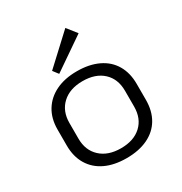

<svg xmlns="http://www.w3.org/2000/svg" viewBox="-183 -920 1005 1061"><g transform="rotate(-30 319.5 -389.5)"><path d="M320 7Q241 7 184.5 -20Q128 -47 97.5 -98Q67 -149 67 -219V-321Q67 -391 98 -441.5Q129 -492 185.5 -519.5Q242 -547 320 -547Q398 -547 455 -520Q512 -493 542 -442Q572 -391 572 -321V-219Q572 -149 542 -98Q512 -47 455 -20Q398 7 320 7ZM320 -56Q402 -56 449.5 -100Q497 -144 497 -220V-320Q497 -396 449.5 -440Q402 -484 320 -484Q238 -484 190 -439.5Q142 -395 142 -320V-220Q142 -145 190 -100.5Q238 -56 320 -56ZM434 -724 229 -583 203 -617 385 -786Z"/></g></svg>

Font: Pathway Extreme 8pt Thin 12pt Light
Style: Regular
Weight: 300
Version: Version 1.001;gftools[0.9.26]